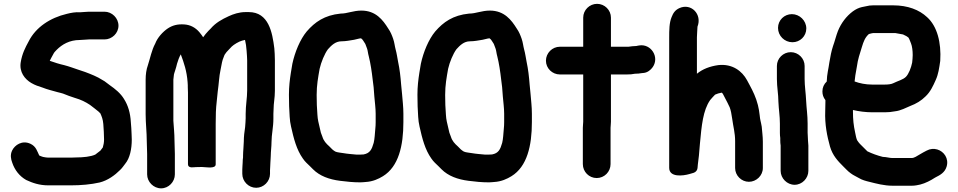

<svg xmlns="http://www.w3.org/2000/svg" viewBox="-20 -792 5114 1025"><path d="M358 49.5H238C227.6 49.5 221.8 47.7 209.9 45.8L199 42.1C191.9 39.8 189.2 37.5 189.2 37.4C178.6 16.3 173.2 -10.1 142.8 -24.3C98.4 -45.1 58.8 -17.8 44.7 11.6C33.4 35.2 38.4 57.9 45.2 76.2C58.6 116.2 84.4 148.9 119.9 168.9C120.1 169 120.5 169.2 120.8 169.3C153.1 184.3 189.8 197.5 238 197.5H358C412.3 197.5 466.1 192.7 511.9 182.2C556.1 171.1 594 142.7 620.5 116.1C633.6 104 640.1 92.2 648.6 82C673.4 52.2 683.5 2.9 683.5 -47C683.5 -56.7 683.2 -65 682.5 -76.4C682.4 -95.1 679.8 -121.7 678.5 -139.8C675.8 -188.8 663.9 -228.8 642.7 -262.4C624.3 -294.1 593.5 -318.1 566.3 -337.1L550.8 -348.8C542.8 -355.4 534.4 -361.2 525.3 -365.8C500.5 -382.2 465.1 -396.2 434.2 -407.8L398 -419.9C374 -427.8 351.1 -436.8 322.9 -444.2C296.7 -450 270.9 -458.4 245.6 -467.3C249.7 -477.2 258.1 -490.2 264.2 -502.4C269 -512.1 273.1 -516.5 282.8 -526.2C311.2 -554.5 350.8 -578.5 406 -578.5C421.1 -578.5 441.5 -581.5 454 -581.5H538C577.8 -581.5 612.5 -614.7 612.5 -655C612.5 -695.1 578.1 -729.5 538 -729.5H454C439.9 -729.5 421.4 -726.6 408.4 -726.5C382.9 -728.2 359 -723.6 337.1 -718.1C247.9 -697.2 170.8 -646.5 132.9 -570.8C114.9 -537.7 98.3 -505.8 90.7 -460.1C81.8 -407.1 112.6 -369.4 146.7 -349.2C168.9 -336.3 184 -332.1 207.6 -324.3C228.9 -315.3 264 -306.7 287.6 -300C297.8 -297.1 306.5 -295.8 316.4 -292.4C336.8 -283.5 359.2 -276.1 380.3 -269.1C412.3 -259.9 436.4 -248 460.6 -231.9C475.6 -219.9 491 -209.2 505.5 -196.8L514.2 -188.2C514.5 -187.8 514.9 -187.4 515.6 -187C522.7 -171.1 529.4 -155.6 531.5 -130.1C533.3 -103.3 535.5 -74.4 535.5 -47C535.5 -31.2 532.4 -16.4 528.8 -4.8L516 12.1C510.1 16.7 494 29.4 488.7 33.2C465.3 44.3 424 48.5 387 48.5C377 48.5 367.3 49.5 358 49.5Z M908.5 -394C908.5 -397.9 912.1 -404.8 915 -415.6L921 -435.4C921 -435.5 921.1 -435.8 921.1 -436L925.1 -451.8C929.8 -468.3 936.8 -487.7 945.1 -501.8C962 -457 977.2 -412.4 981.5 -353.6C981.5 -348.9 981.8 -343.2 982.5 -337.2V-327C982.5 -317.6 983.5 -308.1 983.5 -298V85C983.5 108.1 1015.4 100.2 1024 100.2C1033.1 100.1 1044.2 99.9 1057.4 99.5C1086.9 100.6 1131.5 109.7 1131.5 85V-131C1131.5 -152.2 1131.8 -173.1 1132.5 -193.6C1133.8 -232.6 1139.5 -265.3 1142.4 -303.6C1148.1 -341.2 1149.8 -386.3 1157.2 -418.2C1162.2 -439.5 1162.9 -453.4 1168.8 -473L1177.7 -496.6C1179.6 -501.8 1184.7 -506.8 1189.3 -513.9C1195.6 -522.1 1208 -532.6 1217.3 -543.6C1227.7 -553.8 1256 -570.9 1272 -574.9L1288 -578.9C1292.1 -563 1295.1 -541.7 1296.5 -521.1L1298.5 -493C1299.2 -485.2 1299.5 -477.7 1299.5 -470V-309C1299.5 -269.3 1291.5 -229.7 1291.5 -184V-161C1291.5 -154 1291.2 -146.8 1290.5 -139L1288.6 -113.5C1284.9 -91.2 1281.5 -61.5 1281.5 -36C1281.5 -18.4 1277.5 17.6 1277.5 40V48C1276.2 56.5 1275.5 65.8 1275.5 76C1275.5 81.3 1274.5 86.7 1274.5 92C1274.5 100.4 1273.5 106.8 1273.5 113V136C1273.5 176.2 1306.9 210.5 1347.5 210.5C1388.1 210.5 1421.5 176.2 1421.5 136V117C1421.5 105.6 1423.5 91 1423.5 76C1423.5 64.4 1425.5 54.5 1425.5 40C1425.5 17.9 1429.5 -9.9 1429.5 -34C1429.5 -73.6 1439.5 -113 1439.5 -158V-184C1439.5 -191.2 1440.5 -199.4 1440.5 -208C1440.5 -241.9 1447.5 -268.5 1447.5 -307V-470C1447.5 -481.6 1447.2 -493.1 1446.5 -504.8L1444.5 -533.9C1444.5 -534 1444.4 -534.3 1444.4 -534.6C1434 -618.1 1414.8 -727.5 1308 -727.5H1291C1256.4 -727.5 1225.6 -716.9 1200.8 -705.4C1164.8 -689 1131.1 -670.2 1104.8 -639.5L1092.2 -626.8C1081.9 -616.6 1073 -604.7 1064.5 -593.1C1060 -600.4 1052.9 -610.1 1044.5 -620.1C1023.3 -645 996.2 -659.2 964.9 -661.5C926.4 -664.4 900.1 -656 876.1 -640.5C849.3 -622.5 820.7 -591.5 808.6 -559.2C789.6 -524.5 782 -481.9 769.3 -443.3C761.3 -422.1 757.5 -393.5 757.5 -367V-182C757.5 -134.3 763.5 -85.6 763.5 -40C763.5 -19.3 765.5 11 765.5 30V139C765.5 179.1 799.9 213.5 840 213.5C880.3 213.5 913.5 178.8 913.5 139V30C913.5 8.2 911.5 -20.5 911.5 -43C911.5 -79.4 907.5 -113.8 905.5 -147.4V-367C905.5 -374.3 908.5 -386.2 908.5 -394Z M1799 -719.5C1798.7 -719.5 1798.2 -719.5 1797.8 -719.4C1712.3 -710.9 1660.9 -674.2 1617.5 -624.1C1582.2 -581.8 1554.2 -514.1 1540.8 -451.6C1540.7 -451.5 1540.7 -451.2 1540.7 -451.1L1532.7 -403C1527 -366.3 1522.5 -329.7 1522.5 -286C1522.5 -265.1 1522.8 -245 1523.5 -224.4C1526.2 -185.9 1525.3 -150.2 1533.8 -116.1C1548.1 -52 1563.2 7.1 1596.7 54.1C1608.4 71.7 1621.8 82.5 1634.2 94.8L1651.2 111.8C1686.6 147.3 1736.8 166 1796.4 173.4C1831.8 177.8 1864.5 181.5 1904 181.5C1914.1 181.5 1924.3 180.1 1932.8 179.5C1970.1 177.4 2001.1 163.1 2024.5 148.6C2108.1 97.2 2133.5 -14.3 2133.5 -140V-185C2133.5 -220.2 2129 -258.1 2126.4 -290.1L2121.5 -340.1C2118.2 -384 2113.8 -421.9 2105.2 -462.5C2100.8 -484.8 2098.3 -505.7 2092 -528.3C2087 -546.7 2086 -564.8 2078.8 -585.2C2072.1 -604.1 2065.5 -621.3 2052.4 -640C2024.1 -685.2 1986.5 -735.5 1909 -735.5C1865.8 -735.5 1834.1 -719.5 1799 -719.5ZM1907.4 -587.5C1917.7 -580.9 1921.8 -569 1930.3 -557.4C1933.2 -551.2 1935.9 -542.9 1939.3 -533.5C1943.5 -523 1943.9 -507.9 1948.9 -490.7C1958.3 -453.3 1964.8 -409.1 1969.6 -366.5L1974.6 -326.7L1978.5 -276C1980.8 -247.8 1985.5 -214.6 1985.5 -185V-140C1985.5 -127.7 1984.9 -116 1983.6 -104.3C1981.2 -79.4 1980.1 -48.8 1974.9 -29.3C1964.8 6.3 1954.8 26.1 1920.9 32.5C1914.2 32.6 1908.3 32.8 1899.5 33.5H1884.6C1864.3 31.5 1834.4 29.4 1814.2 25.7C1799 22.9 1780.8 22.2 1769.9 17C1758.4 10.3 1749.2 1.8 1739.3 -9.3C1739.1 -9.6 1738.7 -10 1738.3 -10.3C1721 -25.7 1707.8 -39.8 1701 -62.6C1700.9 -63 1700.6 -63.6 1700.4 -64.1C1693.5 -79.6 1692 -86.1 1687.2 -108.7C1681.1 -135.4 1676 -151.9 1674.5 -179.9C1671.7 -211.4 1670.5 -249.7 1670.5 -285C1670.5 -337.8 1678 -377.3 1686.3 -424.6C1694.3 -460.1 1712.5 -504.5 1730.7 -529.1C1748.9 -549.3 1770.6 -571.5 1803 -571.5C1826.9 -571.5 1850.2 -576.6 1869.9 -579.6C1882.2 -581.5 1895.6 -586.9 1907.4 -587.5Z M2485 -719.5C2484.7 -719.5 2484.2 -719.5 2483.8 -719.4C2398.3 -710.9 2346.9 -674.2 2303.5 -624.1C2268.2 -581.8 2240.2 -514.1 2226.8 -451.6C2226.7 -451.5 2226.7 -451.2 2226.7 -451.1L2218.7 -403C2213 -366.3 2208.5 -329.7 2208.5 -286C2208.5 -265.1 2208.8 -245 2209.5 -224.4C2212.2 -185.9 2211.3 -150.2 2219.8 -116.1C2234.1 -52 2249.2 7.1 2282.7 54.1C2294.4 71.7 2307.8 82.5 2320.2 94.8L2337.2 111.8C2372.6 147.3 2422.8 166 2482.4 173.4C2517.8 177.8 2550.5 181.5 2590 181.5C2600.1 181.5 2610.3 180.1 2618.8 179.5C2656.1 177.4 2687.1 163.1 2710.5 148.6C2794.1 97.2 2819.5 -14.3 2819.5 -140V-185C2819.5 -220.2 2815 -258.1 2812.4 -290.1L2807.5 -340.1C2804.2 -384 2799.8 -421.9 2791.2 -462.5C2786.8 -484.8 2784.3 -505.7 2778 -528.3C2773 -546.7 2772 -564.8 2764.8 -585.2C2758.1 -604.1 2751.5 -621.3 2738.4 -640C2710.1 -685.2 2672.5 -735.5 2595 -735.5C2551.8 -735.5 2520.1 -719.5 2485 -719.5ZM2593.4 -587.5C2603.7 -580.9 2607.8 -569 2616.3 -557.4C2619.2 -551.2 2621.9 -542.9 2625.3 -533.5C2629.5 -523 2629.9 -507.9 2634.9 -490.7C2644.3 -453.3 2650.8 -409.1 2655.6 -366.5L2660.6 -326.7L2664.5 -276C2666.8 -247.8 2671.5 -214.6 2671.5 -185V-140C2671.5 -127.7 2670.9 -116 2669.6 -104.3C2667.2 -79.4 2666.1 -48.8 2660.9 -29.3C2650.8 6.3 2640.8 26.1 2606.9 32.5C2600.2 32.6 2594.3 32.8 2585.5 33.5H2570.6C2550.3 31.5 2520.4 29.4 2500.2 25.7C2485 22.9 2466.8 22.2 2455.9 17C2444.4 10.3 2435.2 1.8 2425.3 -9.3C2425.1 -9.6 2424.7 -10 2424.3 -10.3C2407 -25.7 2393.8 -39.8 2387 -62.6C2386.9 -63 2386.6 -63.6 2386.4 -64.1C2379.5 -79.6 2378 -86.1 2373.2 -108.7C2367.1 -135.4 2362 -151.9 2360.5 -179.9C2357.7 -211.4 2356.5 -249.7 2356.5 -285C2356.5 -337.8 2364 -377.3 2372.3 -424.6C2380.3 -460.1 2398.5 -504.5 2416.7 -529.1C2434.9 -549.3 2456.6 -571.5 2489 -571.5C2512.9 -571.5 2536.2 -576.6 2555.9 -579.6C2568.2 -581.5 2581.6 -586.9 2593.4 -587.5Z M3093.5 -698V-542.5H2969C2928.1 -542.5 2894.5 -508.5 2894.5 -468C2894.5 -427.3 2928.4 -394.5 2969 -394.5H3093.5V-142C3093.5 -133.8 3091.5 -121.1 3091.5 -110V84C3091.5 124.9 3124.5 158.5 3165.5 158.5C3206.5 158.5 3239.5 124.9 3239.5 84V-110C3239.5 -117.7 3241.5 -130.2 3241.5 -142V-394.5H3327C3343.2 -394.5 3355.1 -395.3 3370.4 -398.5H3372C3383.4 -398.5 3393.6 -399.4 3405.7 -401.6L3416.1 -402.6C3436.2 -404.4 3453.9 -418.2 3464.8 -433.9C3501.7 -487.3 3455.6 -559.9 3391.9 -549.3L3380.8 -547.3C3379.9 -547.1 3378.7 -546.7 3377.8 -546.5C3362.1 -546.4 3347.3 -544 3335.2 -542.5H3241.5V-698C3241.5 -738.4 3207.8 -771.5 3167.5 -771.5C3127.2 -771.5 3093.5 -738.4 3093.5 -698Z M3703.5 -649.5C3729.5 -715.1 3670.4 -777 3607.4 -748.9C3584.6 -738.7 3573.8 -722.7 3565.4 -700.7C3552.7 -670.3 3552.5 -631.5 3552.5 -591V104C3552.5 156.1 3626.4 147.2 3661 137C3678.7 131.8 3689.7 130.7 3697.7 120.4C3705.5 110.3 3703.6 100.7 3705.4 86.5C3710.2 47.9 3712.3 35.1 3716.5 -24C3725.5 -121.7 3732.9 -203 3771.1 -257.7C3778.5 -267.5 3787.6 -275.7 3797.5 -286.8C3809 -291.8 3818.4 -295 3833.3 -297.5C3835.7 -295.5 3838.3 -292.4 3838.9 -291.2C3847.6 -275.3 3855.8 -259.5 3863.7 -243.6C3867.6 -235.3 3871.2 -227.6 3875.6 -218.9C3881.5 -203.7 3885.4 -182.7 3888.6 -159.3C3894.8 -112.7 3904.5 -83.7 3904.5 -38V105C3904.5 145 3938 178.5 3978 178.5C4017.8 178.5 4052.5 145.3 4052.5 105V-35C4052.5 -64.9 4048.4 -89.1 4046.5 -115.9C4046.4 -116.2 4046.4 -116.7 4046.3 -117.1C4041.7 -144.7 4038.1 -148.5 4035.4 -178.1C4033.7 -197.3 4029.7 -214.7 4026.2 -230.8C4015.8 -272.3 3999.5 -305.4 3982 -337.9L3968 -363.9C3941.9 -412.4 3889.9 -452.8 3814.4 -444.4C3769.6 -438 3730.9 -423.5 3700.5 -398.3V-593C3700.5 -613.2 3703.5 -635 3703.5 -649.5Z M4127.5 -440V-370C4127.5 -326.8 4135.5 -289.2 4135.5 -249.7C4137.3 -205.8 4143.5 -173.6 4143.5 -132V-84C4143.5 -73.8 4144.1 -64.2 4145.5 -55.1V-42C4145.5 -33 4146.1 -24.2 4147.5 -15.1V120C4147.5 160.1 4181.9 194.5 4222 194.5C4262.3 194.5 4295.5 159.8 4295.5 120V-3.5C4296.4 -17.9 4293.5 -31.7 4293.5 -42C4293.5 -56 4291.5 -72 4291.5 -84V-132C4291.5 -177.9 4285.6 -212.1 4283.5 -255.5C4281.9 -294.2 4275.5 -333.1 4275.5 -370V-440C4275.5 -480.4 4241.8 -513.5 4201.5 -513.5C4161.2 -513.5 4127.5 -480.4 4127.5 -440ZM4133.5 -643C4133.5 -600.8 4168.2 -566.5 4210.5 -566.5C4251.2 -566.5 4284.5 -598.8 4284.5 -640C4284.5 -682 4248.7 -716.5 4207.5 -716.5C4166.8 -716.5 4133.5 -684.2 4133.5 -643Z M4692.6 45.5C4663.7 38.1 4635.4 28 4610.4 15.7L4570.8 -23.8C4564.7 -29.9 4562.2 -34.3 4555.8 -43.4C4551.6 -52.4 4548.7 -66.2 4545.2 -84.5C4536.9 -122.8 4533.5 -153.3 4533.5 -197V-204.8C4564.5 -197.4 4601.5 -192.5 4638 -192.5H4704C4723.1 -192.5 4739.9 -194.3 4756.8 -197.6C4789.4 -200.9 4817.5 -217.6 4839.5 -226.3C4871.6 -238.4 4898.2 -254.5 4920.7 -277C4947.1 -301.7 4961.4 -333.4 4975.4 -364.9C4989.5 -395.9 4994 -428.7 4999.4 -466.2C4999.4 -466.5 4999.5 -466.9 4999.5 -467.2C5005.6 -564.5 4983.4 -651.7 4929.5 -700.2C4887.3 -739.8 4826.3 -763.5 4748 -763.5H4641C4627.7 -763.5 4616.1 -762 4601.2 -758.2L4581.4 -754.2C4564.4 -750.4 4548.6 -742.7 4532.6 -731.1C4498.1 -705.2 4470.8 -669.3 4453.4 -626.7C4443.7 -602.3 4436.1 -569.7 4427.2 -546.2C4418.2 -519 4412.9 -490.4 4407.6 -458.8C4403.3 -425.6 4394.6 -396.9 4393.6 -356.9C4378.8 -343.1 4370.5 -325 4370.5 -304C4370.5 -286.8 4375 -272.4 4386.5 -257.5V-249.2C4385.9 -231.8 4385.5 -214 4385.5 -199.3C4382.5 -127.9 4395.6 -65 4411 -9.6C4425 38.5 4452.9 67.6 4482.2 96.8L4499.2 113.8C4506.8 121.5 4513.3 127.2 4521.4 133C4535 143.7 4553.2 151 4565.4 158.6C4581.6 168.7 4603.4 174.6 4623.1 179.2C4657.1 187.7 4699.5 199.5 4745 199.5H4848C4864.2 199.5 4881.8 195.9 4893 193.1C4920 186.4 4949.8 170.8 4969.9 157.4C4973.5 155.1 4973.4 155.3 4975.6 154.2C4998.2 142.9 5024 129.2 5033.5 97.6C5046.6 53.9 5019.4 16.5 4983.7 5.9C4965.8 0.7 4945.5 1.9 4927 12C4916.1 18 4902.3 24.5 4888.4 33.4C4875.8 40.9 4860.6 51.5 4848 51.5H4742C4728.9 51.5 4713.2 46.1 4692.6 45.5ZM4641 -615.5H4759.9C4777.5 -612.4 4781.7 -611.7 4800.8 -608.1C4800.8 -608.1 4801.2 -607.9 4801.4 -607.8L4819.1 -599C4822 -597.3 4825.7 -594.8 4829.6 -591.6C4834.7 -584.7 4839.1 -570.3 4843.5 -560.2C4849.5 -545.1 4852.5 -521.2 4852.5 -498C4852.5 -485.1 4850.9 -470.5 4849.6 -457.9C4844.1 -430.4 4831.4 -397.1 4816.2 -381.8C4800.7 -366.3 4774.1 -360.5 4747.4 -347.2C4738.2 -342.6 4721.9 -340.5 4704 -340.5H4635C4601.3 -340.5 4569 -347.2 4542.3 -357.1C4543.3 -368.1 4544.8 -380.5 4546.3 -390L4554.4 -436.1C4560.1 -478 4569.5 -502.6 4581 -540.4C4590.4 -571.4 4598.1 -591.8 4618.4 -610.2C4626.6 -612.1 4636.2 -615.5 4641 -615.5Z"/></svg>

Font: Smoothie
Style: SeBd
Weight: 600
Foundry: Cannot Into Space Fonts
Version: Version 0.8